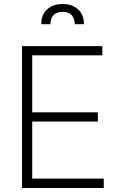

<svg xmlns="http://www.w3.org/2000/svg" viewBox="-20 -937 596 957"><path d="M89.8 -707H490.2V-661.1H140.6V-377H467.8V-331.1H140.6V-46.9H497.1V0H89.8ZM292 -917Q341.3 -917 369.9 -889.6Q398.4 -862.3 398.4 -816.4H352.5Q352.5 -845.2 337.2 -861.6Q321.8 -877.9 292 -877.9Q261.7 -877.9 246.6 -861.3Q231.4 -844.7 231.4 -816.4H185.5Q185.5 -862.3 214.1 -889.6Q242.7 -917 292 -917Z"/></svg>

Font: Pretendard GOV ExtraLight
Style: Regular
Weight: 200
Designer: Base glyphs from Inter by Rasmus Andersson; Hangeul glyphs from Noto Sans CJK(Source Han Sans) by Jang Soo-young and Kan
Foundry: Kil Hyung-jin
Version: Version 1.309